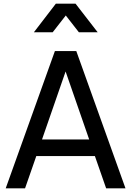

<svg xmlns="http://www.w3.org/2000/svg" viewBox="-20 -1022 712 1042"><path d="M11 0H116L177 -175H495L556 0H661L394 -745H278ZM164 -847H266L337 -938L408 -847H510L390 -1002H283ZM208 -265 336 -634 464 -265Z"/></svg>

Font: Mluvka Medium
Style: Regular
Weight: 500
Designer: Modified by Jiří Krblich, Original typeface by Gumpita Rahayu
Foundry: Gumpita Rahayu & Jiří Krblich
Version: Version 2.000;Glyphs 3.1.1 (3134)